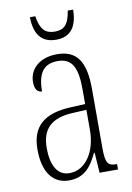

<svg xmlns="http://www.w3.org/2000/svg" viewBox="-84 -776 578 840"><g transform="rotate(-10 205.5 -356.5)"><path d="M206 -606C272 -606 300 -650 301 -723H277C268 -661 246 -642 206 -642C164 -642 142 -663 133 -723H109C110 -649 139 -606 206 -606ZM154 10C224 10 255 -33 282 -90H285L291 0H373V-24H371C333 -24 322 -35 322 -105V-367C322 -496 280 -543 197 -543C120 -543 73 -499 73 -441C73 -411 84 -394 105 -394C105 -476 133 -513 195 -513C258 -513 281 -471 281 -371V-307L218 -304C99 -299 41 -251 41 -147C41 -41 87 10 154 10ZM162 -21C107 -21 82 -72 82 -146C82 -227 121 -274 223 -278L282 -281V-191C282 -95 233 -21 162 -21Z"/></g></svg>

Font: Noto Serif Devanagari ExtraCondensed ExtraLight
Style: Regular
Weight: 200
Width: 2
Designer: Universal Thirst, Indian Type Foundry and the Monotype Design Team
Foundry: Monotype Imaging Inc.
Version: Version 2.004